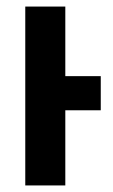

<svg xmlns="http://www.w3.org/2000/svg" viewBox="-20 -565 345 585"><path d="M57 -545V0H179V-229H287V-333H179V-545Z"/></svg>

Font: Noto Sans UI Condensed
Style: Bold
Weight: 700
Width: 3
Designer: Monotype Design Team
Foundry: Monotype Imaging Inc.
Version: 1.001